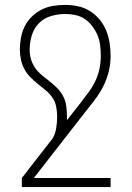

<svg xmlns="http://www.w3.org/2000/svg" viewBox="-20 -548 540 783"><path d="M431 215H69V178L195 16Q206 -4 209.5 -27Q213 -50 213 -73H253V-58L309 -129Q325 -150 341 -171.5Q357 -193 368.5 -217Q380 -241 385.5 -267Q391 -293 391 -320Q391 -341 388.5 -362.5Q386 -384 378 -403.5Q370 -423 357 -440.5Q344 -458 326.5 -470Q309 -482 288 -486.5Q267 -491 246 -491Q217 -491 188 -482.5Q159 -474 138.5 -453Q118 -432 109.5 -403Q101 -374 101 -345Q101 -326 106 -308Q111 -290 121 -274.5Q131 -259 145 -246.5Q159 -234 174 -223Q192 -209 208.5 -193.5Q225 -178 236 -158.5Q247 -139 250 -117Q253 -95 253 -73H213Q213 -93 209 -113.5Q205 -134 193.5 -150.5Q182 -167 166 -180Q150 -193 134 -206Q118 -219 103.5 -233.5Q89 -248 79.5 -266Q70 -284 65.5 -304.5Q61 -325 61 -345Q61 -370 65.5 -394.5Q70 -419 81 -441Q92 -463 110 -480.5Q128 -498 150 -509Q172 -520 196.5 -524Q221 -528 246 -528Q272 -528 298 -522.5Q324 -517 346.5 -503Q369 -489 386 -468.5Q403 -448 413 -423.5Q423 -399 427 -372.5Q431 -346 431 -320Q431 -290 424.5 -261Q418 -232 405.5 -205Q393 -178 376 -154Q359 -130 340 -107L118 178H431Z"/></svg>

Font: Iosevka Term Curly Extralight
Style: Regular
Weight: 200
Designer: Belleve Invis
Foundry: Belleve Invis
Version: Version 32.3.0